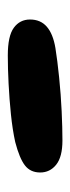

<svg xmlns="http://www.w3.org/2000/svg" viewBox="136 -965 180 492"><g transform="rotate(-90 226.0 -719.0)"><path d="M112 -649Q70 -649 50 -665Q30 -681 30 -706Q30 -731 48 -745Q66 -759 108 -770Q140 -777 179 -781Q218 -785 257.5 -787Q297 -789 330 -789Q380 -789 401 -773.5Q422 -758 422 -732Q422 -705 403.5 -689Q385 -673 349 -667Q318 -662 274 -657.5Q230 -653 187 -651Q144 -649 112 -649Z"/></g></svg>

Font: DynaPuff Medium
Style: Regular
Weight: 500
Version: Version 2.000